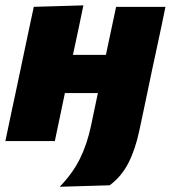

<svg xmlns="http://www.w3.org/2000/svg" viewBox="-27 -526 637 716"><path d="M-7 0Q4 -52.5 14.5 -102Q25 -151.5 38.5 -214.5L49 -264.5Q60 -317 68.5 -357.2Q77 -397.5 84.2 -431.5Q91.5 -465.5 99 -500.5L284 -506Q275 -462 266 -419.5Q257 -377 245 -321.5H368Q379.5 -376 388.2 -417Q397 -458 406 -500.5H590Q583 -465.5 575.8 -431.5Q568.5 -397.5 560 -357.2Q551.5 -317 540 -264.5Q530.5 -218 523.2 -183.8Q516 -149.5 509 -116.5Q502 -83.5 493 -41Q478 30.5 452 81.5Q426 132.5 382 165L195.5 170.5Q243 122 270.5 67Q298 12 312.5 -57.5L338 -179H215Q204.5 -129 195.8 -87Q187 -45 177.5 0Z"/></svg>

Font: Commissioner ExtraBold
Style: Italic
Weight: 800
Italic angle: -12°
Designer: Kostas Bartsokas
Foundry: Kostas Bartsokas
Version: Version 1.000; ttfautohint (v1.8.3)